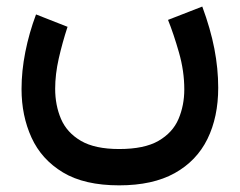

<svg xmlns="http://www.w3.org/2000/svg" viewBox="-20 -347 728 583"><path d="M341.8 105.5Q418.5 105.5 461.4 80.6Q504.4 55.7 522 14.4Q539.6 -26.9 539.6 -75.7Q539.6 -131.3 523.4 -187.7Q507.3 -244.1 490.2 -286.6L594.2 -327.1Q619.1 -259.8 630.9 -199.2Q642.6 -138.7 642.6 -80.6Q642.6 8.3 609.9 75Q577.1 141.6 510.5 178.7Q443.8 215.8 341.8 215.8Q236.3 215.8 171.1 176.5Q106 137.2 75.7 70.8Q45.4 4.4 45.4 -76.7Q45.4 -131.3 56.9 -189.2Q68.4 -247.1 89.4 -303.2L185.1 -265.6Q169.4 -217.8 158.4 -169.4Q147.5 -121.1 147.5 -77.6Q147.5 -27.3 165.3 14.2Q183.1 55.7 225.6 80.6Q268.1 105.5 341.8 105.5Z"/></svg>

Font: Vazirmatn FD Medium
Style: Regular
Weight: 500
Designer: Saber Rastikerdar
Foundry: Saber Rastikerdar
Version: Version 33.003